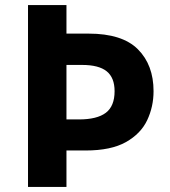

<svg xmlns="http://www.w3.org/2000/svg" viewBox="-20 -734 668 754"><path d="M583 -376Q583 -315 558 -262Q533 -209 474.5 -176Q416 -143 316 -143H241V0H90V-714H241V-602H328Q460 -602 521.5 -540.5Q583 -479 583 -376ZM290 -265Q361 -265 395.5 -291Q430 -317 430 -376Q430 -429 399 -454Q368 -479 302 -479H241V-265Z"/></svg>

Font: Noto Sans NKo Unjoined
Style: Bold
Weight: 700
Designer: Monotype Design Team
Foundry: Monotype Imaging Inc.
Version: Version 2.004